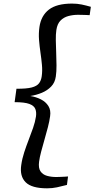

<svg xmlns="http://www.w3.org/2000/svg" viewBox="-20 -866 514 1044"><path d="M236 158Q152.5 158 119.5 125Q86.5 92 95.5 31.5Q100.5 -4 111.8 -38.2Q123 -72.5 136 -106Q149 -139.5 160 -171Q171 -202.5 175.5 -232Q179 -255.5 172.2 -273.2Q165.5 -291 139.8 -300.8Q114 -310.5 59.5 -310.5L69.5 -383.5Q124.5 -383 152.8 -390.5Q181 -398 192.5 -413.5Q204 -429 207 -452Q211 -481.5 208 -513.8Q205 -546 200 -580.2Q195 -614.5 192.2 -649.5Q189.5 -684.5 194.5 -719.5Q203.5 -781 246 -813.8Q288.5 -846.5 371.5 -846.5Q400 -846.5 423.8 -841.5Q447.5 -836.5 474 -829L467.5 -783.5Q462.5 -784 449 -784.5Q435.5 -785 422 -785.2Q408.5 -785.5 403.5 -785.5Q377.5 -785.5 352 -778.8Q326.5 -772 309 -754.2Q291.5 -736.5 286.5 -703Q283 -679.5 283.5 -647.5Q284 -615.5 285.5 -580Q287 -544.5 287.2 -510.5Q287.5 -476.5 283.5 -450Q279 -417 258.2 -395.5Q237.5 -374 207.5 -361.5Q177.5 -349 144.5 -344Q176 -339 202.2 -325.8Q228.5 -312.5 243 -289.8Q257.5 -267 252.5 -234Q249 -207.5 240.5 -174.5Q232 -141.5 222 -107.2Q212 -73 203.8 -41.5Q195.5 -10 192.5 13.5Q188 47.5 200.2 65.5Q212.5 83.5 235.5 90Q258.5 96.5 285.5 96.5Q291.5 96.5 305 96Q318.5 95.5 332 94.8Q345.5 94 350 93.5L344 139.5Q315.5 147 290 152.5Q264.5 158 236 158Z"/></svg>

Font: Merriweather 20pt
Style: Italic
Weight: 400
Italic angle: -7.8°
Version: Version 2.101